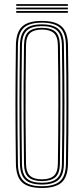

<svg xmlns="http://www.w3.org/2000/svg" viewBox="-20 -907 407 932"><path d="M183.5 5.5Q116.8 5.5 87.5 -21.9Q58.2 -49.2 57.2 -112Q56.2 -195.8 55.6 -266.5Q55 -337.2 55 -403.1Q55 -469 55.6 -537.9Q56.2 -606.8 57.2 -687.2Q58.2 -750.5 87.5 -778Q116.8 -805.5 183.5 -805.5Q249.8 -805.5 279.4 -778.2Q309 -751 310 -687.2Q311.2 -610.2 311.8 -541.8Q312.2 -473.2 312.2 -406.2Q312.2 -339.2 311.8 -267.4Q311.2 -195.5 310 -112Q309 -48.2 279.1 -21.4Q249.2 5.5 183.5 5.5ZM183.5 -3Q244 -3 271.6 -27.9Q299.2 -52.8 300 -112Q301.2 -193.2 301.9 -263.6Q302.5 -334 302.5 -400.5Q302.5 -467 302 -536.9Q301.5 -606.8 300 -687Q299.2 -746.5 271.9 -771.8Q244.5 -797 183.5 -797Q122 -797 95 -771.5Q68 -746 67 -687Q66 -611.5 65.4 -544.8Q64.8 -478 64.8 -411.9Q64.8 -345.8 65.2 -272.8Q65.8 -199.8 67 -112Q67.8 -53 95.5 -28Q123.2 -3 183.5 -3ZM183.5 -11.2Q127.5 -11.2 102.6 -34.8Q77.8 -58.2 76.8 -112Q75.8 -195.8 75.1 -266.5Q74.5 -337.2 74.5 -403.1Q74.5 -469 75.1 -537.9Q75.8 -606.8 76.8 -687Q77.8 -741.5 102.5 -765.1Q127.2 -788.8 183.5 -788.8Q239 -788.8 264.2 -765.4Q289.5 -742 290.2 -687Q291.5 -610.8 292.1 -542.4Q292.8 -474 292.8 -406.8Q292.8 -339.5 292.2 -267.5Q291.8 -195.5 290.2 -112.2Q289.5 -57.2 264 -34.2Q238.5 -11.2 183.5 -11.2ZM183.5 -19.8Q232.5 -19.8 256.2 -40.5Q280 -61.2 280.5 -112.2Q281.8 -193 282.2 -263.5Q282.8 -334 282.9 -400.9Q283 -467.8 282.4 -537.5Q281.8 -607.2 280.5 -687Q279.8 -737.8 256.8 -759Q233.8 -780.2 183.5 -780.2Q132.5 -780.2 110 -758.6Q87.5 -737 86.5 -687Q85.5 -610.2 84.9 -541.8Q84.2 -473.2 84.2 -406.4Q84.2 -339.5 84.9 -267.6Q85.5 -195.8 86.5 -112.2Q87.2 -62.2 110.2 -41Q133.2 -19.8 183.5 -19.8ZM183.5 -28Q139.8 -28 118.4 -46.8Q97 -65.5 96.5 -112.5Q95 -219.2 94.5 -313.6Q94 -408 94.5 -499Q95 -590 96.5 -686.8Q97 -734 118.4 -753Q139.8 -772 183.5 -772Q228 -772 249 -752.9Q270 -733.8 270.8 -686.8Q271.8 -619.5 272.4 -552Q273 -484.5 273.1 -414.8Q273.2 -345 272.6 -270Q272 -195 270.8 -112.2Q270 -64.5 248.1 -46.2Q226.2 -28 183.5 -28ZM183.5 -36.5Q222 -36.5 241.2 -53.4Q260.5 -70.2 261 -113.5Q262 -188.2 262.6 -257.2Q263.2 -326.2 263.2 -394.5Q263.2 -462.8 262.8 -534.4Q262.2 -606 261 -685.8Q260.5 -729.8 241.1 -746.6Q221.8 -763.5 183.5 -763.5Q145.2 -763.5 126 -746.5Q106.8 -729.5 106.2 -686Q105 -597.8 104.4 -507.9Q103.8 -418 104.1 -320.9Q104.5 -223.8 106.2 -113.2Q106.8 -70.8 125.8 -53.6Q144.8 -36.5 183.5 -36.5ZM58.8 -878.5V-887H309.5V-878.5ZM58.8 -845V-853.5H309.5V-845ZM58.8 -861.8V-870.2H309.5V-861.8Z"/></svg>

Font: Big Shoulders Inline Text ExtraLight
Style: Regular
Weight: 250
Version: Version 2.002